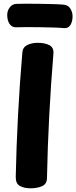

<svg xmlns="http://www.w3.org/2000/svg" viewBox="-20 -1002 413 1039"><path d="M100.9 -716.9Q102.7 -745.7 126.8 -758Q150.9 -770.3 183.4 -770.3Q224.2 -770.3 247.9 -757.2Q271.7 -744.1 269.1 -712Q255.4 -547.9 246.4 -375.5Q237.4 -203.1 234.2 -37.2Q233.4 -6.1 207.7 5.4Q181.9 17 145.4 17Q111.1 17 87.8 4.3Q64.4 -8.4 65.2 -45.2Q68.4 -204.7 77.4 -376.8Q86.4 -548.9 100.9 -716.9ZM68.1 -854.3Q44.4 -853.6 31.8 -872.4Q19.1 -891.2 19.1 -921.1Q19.1 -944.3 32.9 -962.2Q46.7 -980 68.1 -981Q86.1 -982 121.1 -981.9Q156 -981.8 196.4 -981.3Q236.8 -980.8 271.8 -979.7Q306.9 -978.6 324.9 -976.6Q348.8 -974.8 360.7 -955.3Q372.7 -935.9 372.7 -913.7Q372.7 -885 360.7 -866.2Q348.8 -847.3 324.9 -849.9Q306.9 -851.9 271.9 -853Q237 -854.1 196.5 -854.7Q156 -855.3 121.1 -855.3Q86.1 -855.3 68.1 -854.3Z"/></svg>

Font: Playpen Sans Thai
Style: Regular
Weight: 400
Designer: Sirin Gunkloy, Laura Meseguer, Veronika Burian, José Scaglione
Foundry: TypeTogether
Version: Version 2.000